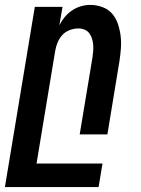

<svg xmlns="http://www.w3.org/2000/svg" viewBox="-53 -548 573 783"><path d="M-33 215 89 -520H202L189 -445Q198 -463 211 -478.5Q224 -494 241 -505.5Q258 -517 277 -522.5Q296 -528 315 -528Q341 -528 365 -519Q389 -510 404.5 -492Q420 -474 428 -450Q436 -426 439 -401Q442 -376 440 -350Q438 -324 434 -298L385 0H272L324 -313Q326 -326 327 -339.5Q328 -353 327 -366Q326 -379 322 -391Q318 -403 311 -412.5Q304 -422 292 -427Q280 -432 267 -432Q249 -432 231.5 -425.5Q214 -419 201.5 -405.5Q189 -392 182 -375Q175 -358 172 -340L96 119H365L349 215Z"/></svg>

Font: Iosevka Term Curly Oblique
Style: Bold
Weight: 700
Italic angle: -9°
Designer: Belleve Invis
Foundry: Belleve Invis
Version: Version 32.3.0